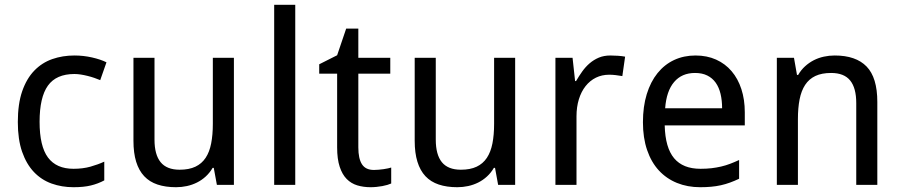

<svg xmlns="http://www.w3.org/2000/svg" viewBox="-20 -780 3801 810"><path d="M290 9.8Q240.7 9.8 197.8 -5.6Q154.8 -21 123 -54.4Q91.3 -87.9 73.2 -139.9Q55.2 -191.9 55.2 -265.1Q55.2 -341.8 73.7 -395.3Q92.3 -448.7 124.8 -482.2Q157.2 -515.6 200.7 -530.8Q244.1 -545.9 293.9 -545.9Q332 -545.9 368.4 -537.6Q404.8 -529.3 429.2 -517.1L402.8 -441.9Q391.6 -446.8 377.9 -451.4Q364.3 -456.1 349.6 -459.7Q335 -463.4 320.8 -465.6Q306.6 -467.8 293.9 -467.8Q217.3 -467.8 182.1 -418.7Q147 -369.6 147 -266.1Q147 -163.1 182.4 -115.5Q217.8 -67.9 290 -67.9Q329.6 -67.9 361.6 -76.9Q393.6 -85.9 419.9 -98.1V-19Q393.6 -4.9 363.5 2.4Q333.5 9.8 290 9.8Z M895 0 881.8 -71.8H877Q864.7 -50.8 847.9 -35.4Q831.1 -20 811 -10Q791 0 768.6 4.9Q746.1 9.8 722.7 9.8Q678.2 9.8 644.5 -1.5Q610.8 -12.7 588.4 -36.6Q565.9 -60.5 554.4 -97.7Q543 -134.8 543 -186V-536.1H631.8V-190.9Q631.8 -127.4 657.7 -95.7Q683.6 -64 737.8 -64Q777.3 -64 804.2 -76.7Q831.1 -89.4 847.4 -114Q863.8 -138.7 870.8 -174.8Q877.9 -210.9 877.9 -257.8V-536.1H966.8V0Z M1225.6 0H1136.7V-759.8H1225.6Z M1557.6 -63Q1566.4 -63 1577.4 -64Q1588.4 -64.9 1598.6 -66.4Q1608.9 -67.9 1617.4 -69.8Q1626 -71.8 1630.4 -73.2V-5.9Q1624 -2.9 1614.3 0Q1604.5 2.9 1592.8 5.1Q1581.1 7.3 1568.4 8.5Q1555.7 9.8 1543.5 9.8Q1513.2 9.8 1487.3 2Q1461.4 -5.9 1442.6 -24.9Q1423.8 -43.9 1413.1 -76.4Q1402.3 -108.9 1402.3 -158.2V-469.2H1326.7V-508.8L1402.3 -546.9L1440.4 -659.2H1491.7V-536.1H1626.5V-469.2H1491.7V-158.2Q1491.7 -110.8 1507.1 -86.9Q1522.5 -63 1557.6 -63Z M2081.5 0 2068.4 -71.8H2063.5Q2051.3 -50.8 2034.4 -35.4Q2017.6 -20 1997.6 -10Q1977.5 0 1955.1 4.9Q1932.6 9.8 1909.2 9.8Q1864.7 9.8 1831.1 -1.5Q1797.4 -12.7 1774.9 -36.6Q1752.4 -60.5 1741 -97.7Q1729.5 -134.8 1729.5 -186V-536.1H1818.4V-190.9Q1818.4 -127.4 1844.2 -95.7Q1870.1 -64 1924.3 -64Q1963.9 -64 1990.7 -76.7Q2017.6 -89.4 2033.9 -114Q2050.3 -138.7 2057.4 -174.8Q2064.5 -210.9 2064.5 -257.8V-536.1H2153.3V0Z M2555.2 -545.9Q2569.3 -545.9 2586.9 -544.7Q2604.5 -543.5 2617.2 -541L2605.5 -459Q2591.8 -461.4 2577.4 -463.1Q2563 -464.8 2550.3 -464.8Q2519.5 -464.8 2494.1 -452.4Q2468.8 -439.9 2450.4 -416.7Q2432.1 -393.6 2422.1 -361.1Q2412.1 -328.6 2412.1 -289.1V0H2323.2V-536.1H2395.5L2406.2 -438H2410.2Q2422.4 -459 2436.3 -478.5Q2450.2 -498 2467.5 -512.9Q2484.9 -527.8 2506.3 -536.9Q2527.8 -545.9 2555.2 -545.9Z M2934.1 9.8Q2880.4 9.8 2835.9 -8.3Q2791.5 -26.4 2759.5 -61Q2727.5 -95.7 2710 -147Q2692.4 -198.2 2692.4 -264.2Q2692.4 -330.6 2708.5 -382.8Q2724.6 -435.1 2753.9 -471.4Q2783.2 -507.8 2824 -526.9Q2864.7 -545.9 2914.1 -545.9Q2962.4 -545.9 3001 -528.6Q3039.6 -511.2 3066.4 -479.7Q3093.3 -448.2 3107.7 -404.1Q3122.1 -359.9 3122.1 -306.2V-251H2784.2Q2786.6 -156.7 2824 -112.3Q2861.3 -67.9 2935.1 -67.9Q2960 -67.9 2981.2 -70.3Q3002.4 -72.8 3022.2 -77.4Q3042 -82 3060.5 -89.1Q3079.1 -96.2 3098.1 -105V-25.9Q3078.6 -16.6 3059.8 -9.8Q3041 -2.9 3021.2 1.5Q3001.5 5.9 2980.2 7.8Q2959 9.8 2934.1 9.8ZM2912.1 -472.2Q2856.4 -472.2 2824 -434.1Q2791.5 -396 2786.1 -323.2H3026.4Q3026.4 -356.4 3019.8 -384Q3013.2 -411.6 2999.3 -431.2Q2985.4 -450.7 2963.9 -461.4Q2942.4 -472.2 2912.1 -472.2Z M3592.3 0V-345.2Q3592.3 -408.7 3566.7 -440.4Q3541 -472.2 3486.3 -472.2Q3446.8 -472.2 3419.9 -459.5Q3393.1 -446.8 3376.7 -421.9Q3360.4 -397 3353.3 -360.8Q3346.2 -324.7 3346.2 -277.8V0H3257.3V-536.1H3329.6L3342.3 -463.9H3347.2Q3359.4 -484.9 3376.2 -500.2Q3393.1 -515.6 3413.1 -525.9Q3433.1 -536.1 3455.6 -541Q3478 -545.9 3501.5 -545.9Q3590.8 -545.9 3636 -499.3Q3681.2 -452.6 3681.2 -350.1V0Z"/></svg>

Font: Puppies Kittens
Style: Regular
Weight: 400
Foundry: Ascender Corporation and Peter Mawhorter
Version: Version 0.1